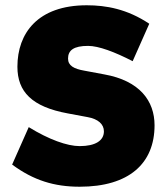

<svg xmlns="http://www.w3.org/2000/svg" viewBox="-20 -698 632 728"><path d="M282 10C469 10 566 -78 566 -223C566 -315 510 -392 375 -416L300 -430C260 -437 238 -449 238 -476C238 -507 259 -524 314 -524C354 -524 415 -501 483 -466L546 -608C462 -664 382 -678 309 -678C123 -678 46 -572 46 -445C46 -350 101 -293 237 -268L312 -254C352 -247 374 -227 374 -200C374 -165 342 -144 282 -144C235 -144 165 -169 89 -216L26 -74C107 -14 186 10 282 10Z"/></svg>

Font: Gantari Black
Style: Regular
Weight: 900
Designer: Anugrah Pasau
Foundry: Lafontype
Version: Version 1.000